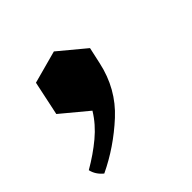

<svg xmlns="http://www.w3.org/2000/svg" viewBox="-101 -229 447 447"><g transform="rotate(-45 122.0 -6.0)"><path d="M126 -148 191 -94 182 -53Q167 16 117 62Q67 108 8 136Q-8 123 -12 105Q21 86 48 63.5Q75 41 92 13L27 -41L45 -126Z"/></g></svg>

Font: Poltawski Nowy
Style: Bold Italic
Weight: 700
Italic angle: -12°
Designer: Adam Pótawski, Mateusz Machalski, Borys Kosmynka, Ania Wieluska
Foundry: Capitalics.wtf
Version: Version 1.001;gftools[0.9.25]